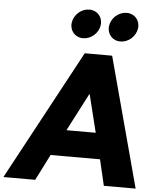

<svg xmlns="http://www.w3.org/2000/svg" viewBox="-96 -1159 976 1215"><g transform="rotate(5 392.0 -551.5)"><path d="M422.1 -1103C371.1 -1103 324.6 -1062 317.7 -1011C310.8 -960 346.3 -919 397.3 -919C448.3 -919 494.8 -960 501.7 -1011C508.6 -1062 473.1 -1103 422.1 -1103ZM659.1 -1103C608.1 -1103 561.6 -1062 554.7 -1011C547.8 -960 583.3 -919 634.3 -919C685.3 -919 731.8 -960 738.7 -1011C745.6 -1062 710.1 -1103 659.1 -1103ZM590.5 -825H416.5L-28 0H174L257.3 -165H571.3L610 0H812ZM529.6 -330H343.6L468.1 -570H470.1Z"/></g></svg>

Font: Hussar Techniczny
Style: Bold 
Weight: 700
Foundry: Cannot Into Space Fonts
Version: Version 0.77